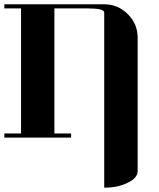

<svg xmlns="http://www.w3.org/2000/svg" viewBox="-20 -635 732 886"><path d="M0 0V-19H77.1V-596.2H0V-615.2H460.9Q524.4 -615.2 569.8 -569.8Q615.2 -524.4 615.2 -460.9V153.8Q615.2 186.5 569.8 208Q525.9 231 460.9 231V-577.1Q460.9 -596.2 384.8 -596.2H231V-19H308.1V0Z"/></svg>

Font: Hjet
Style: Regular
Weight: 400
Designer: T. Christopher White
Version: Version 1.2